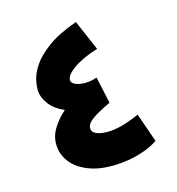

<svg xmlns="http://www.w3.org/2000/svg" viewBox="-128 -801 842 911"><g transform="rotate(-20 293.0 -345.0)"><path d="M481 -183 518 -37Q481 -16 431 -5Q381 6 330 6Q243 6 185 -19Q127 -44 98 -84Q69 -124 69 -170Q69 -217 96.5 -255Q124 -293 164 -322Q119 -346 97 -380.5Q75 -415 75 -447Q75 -468 84.5 -500.5Q94 -533 122.5 -568.5Q151 -604 207 -638Q263 -672 356 -696L407 -542Q331 -526 283 -498Q235 -470 235 -445Q235 -432 252.5 -422Q270 -412 298.5 -409.5Q327 -407 358 -415L375 -282Q343 -270 313.5 -257Q284 -244 265.5 -229.5Q247 -215 247 -196Q247 -181 261.5 -171.5Q276 -162 297 -158Q318 -154 337 -154Q372 -154 413.5 -163.5Q455 -173 481 -183Z"/></g></svg>

Font: Noto Sans Arabic Blk
Style: Regular
Weight: 900
Designer: Monotype Design Team, Nadine Chahine, Nizar Qandah and Khaled Hosny
Foundry: Monotype Imaging Inc.
Version: Version 2.012; ttfautohint (v1.8.4.7-5d5b)